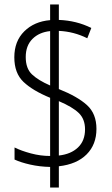

<svg xmlns="http://www.w3.org/2000/svg" viewBox="-20 -780 499 858"><path d="M204 -34Q157 -35 115 -44.5Q73 -54 45 -67V-121Q75 -106 118 -94.5Q161 -83 204 -83V-343Q126 -375 85 -414Q44 -453 44 -524Q44 -596 88.5 -640Q133 -684 204 -690V-760H243V-691Q322 -688 388 -655L370 -609Q310 -639 243 -642V-382Q326 -349 368.5 -310.5Q411 -272 411 -204Q411 -134 367 -90Q323 -46 243 -37V58H204ZM204 -641Q155 -636 125 -606Q95 -576 95 -525Q95 -474 123 -447.5Q151 -421 204 -398ZM243 -85Q297 -91 328.5 -121Q360 -151 360 -202Q360 -248 332 -275Q304 -302 243 -328Z"/></svg>

Font: Noto Sans Ethiopic Condensed Light
Style: Regular
Weight: 300
Width: 3
Designer: Monotype Design Team
Foundry: Monotype Imaging Inc.
Version: Version 2.102; ttfautohint (v1.8.4.7-5d5b)